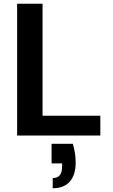

<svg xmlns="http://www.w3.org/2000/svg" viewBox="-20 -720 602 1020"><path d="M71 0V-700H206V-105H513V0ZM260 280V226Q286 226 298 210.5Q310 195 310 163V148H254V44H367Q375 71 378.5 96Q382 121 382 144Q382 208 351.5 244Q321 280 260 280Z"/></svg>

Font: DM Sans 12pt
Style: Bold
Weight: 700
Version: Version 4.004;gftools[0.9.30]